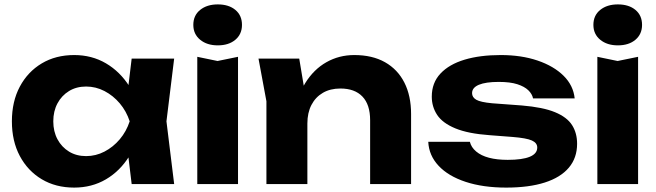

<svg xmlns="http://www.w3.org/2000/svg" viewBox="-20 -836 2978 872"><path d="M578 0 553 -207 580 -285 553 -362 578 -570H771L736 -285L771 0ZM624 -285Q609 -194 567 -126.5Q525 -59 461 -21.5Q397 16 317 16Q233 16 169.5 -22Q106 -60 70 -127.5Q34 -195 34 -285Q34 -375 70 -442.5Q106 -510 169.5 -548Q233 -586 317 -586Q397 -586 461 -548.5Q525 -511 567.5 -444Q610 -377 624 -285ZM222 -285Q222 -239 241 -203.5Q260 -168 293.5 -147.5Q327 -127 371 -127Q415 -127 454.5 -147.5Q494 -168 524 -203.5Q554 -239 569 -285Q554 -331 524 -366.5Q494 -402 454.5 -422.5Q415 -443 371 -443Q327 -443 293.5 -422.5Q260 -402 241 -366.5Q222 -331 222 -285Z M876 -578 968 -559 1061 -578V0H876ZM969 -630Q920 -630 889 -655.5Q858 -681 858 -723Q858 -766 889 -791Q920 -816 969 -816Q1019 -816 1049 -791Q1079 -766 1079 -723Q1079 -681 1049 -655.5Q1019 -630 969 -630Z M1154 -570H1339L1376 -348V0H1190V-376ZM1589 -586Q1671 -586 1728.5 -553.5Q1786 -521 1816.5 -461Q1847 -401 1847 -318V0H1661V-290Q1661 -361 1626 -397.5Q1591 -434 1526 -434Q1480 -434 1446.5 -414.5Q1413 -395 1394.5 -359.5Q1376 -324 1376 -275L1317 -306Q1328 -397 1366.5 -459Q1405 -521 1462.5 -553.5Q1520 -586 1589 -586Z M2601 -183Q2601 -119 2563.5 -74.5Q2526 -30 2454 -7Q2382 16 2279 16Q2174 16 2095 -10Q2016 -36 1972 -83Q1928 -130 1925 -192H2114Q2120 -167 2142.5 -148Q2165 -129 2201 -119.5Q2237 -110 2286 -110Q2352 -110 2386 -124Q2420 -138 2420 -166Q2420 -187 2395.5 -198Q2371 -209 2308 -214L2204 -222Q2106 -229 2048 -253Q1990 -277 1965.5 -314Q1941 -351 1941 -397Q1941 -460 1980.5 -502Q2020 -544 2090 -565Q2160 -586 2254 -586Q2348 -586 2421.5 -561Q2495 -536 2539.5 -492Q2584 -448 2590 -389H2401Q2397 -409 2379.5 -426Q2362 -443 2329.5 -453.5Q2297 -464 2245 -464Q2186 -464 2155 -451Q2124 -438 2124 -413Q2124 -394 2143 -383Q2162 -372 2215 -367L2350 -357Q2446 -349 2500.5 -326.5Q2555 -304 2578 -268Q2601 -232 2601 -183Z M2693 -578 2785 -559 2878 -578V0H2693ZM2786 -630Q2737 -630 2706 -655.5Q2675 -681 2675 -723Q2675 -766 2706 -791Q2737 -816 2786 -816Q2836 -816 2866 -791Q2896 -766 2896 -723Q2896 -681 2866 -655.5Q2836 -630 2786 -630Z"/></svg>

Font: Unbounded SemiBold
Style: Regular
Weight: 600
Designer: Luke Prowse, Jean-Baptiste Morizot, Fátima Lázaro, Florian Runge
Foundry: NaN
Version: Version 1.700